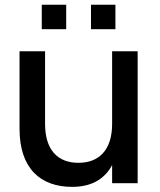

<svg xmlns="http://www.w3.org/2000/svg" viewBox="-20 -750 654 786"><path d="M452.5 -630.5V-730.5H352.5V-630.5ZM251 -630.5V-730.5H151V-630.5ZM164.5 -540H60V-222.5C60 -59.5 146.5 15 275.5 15C364 15 413 -25 439 -74.5V0H543.5V-540H439V-243C439 -136.5 386 -83.5 301 -83.5C215.5 -83.5 164.5 -137 164.5 -243Z"/></svg>

Font: Vela Sans SemBd
Style: Regular
Weight: 600
Designer: Principal design: Mikhail Sharanda - project Manrope.
Design modification: Ravid Balaliev
Foundry: Mikhail Sharanda
Version: Version 1.001